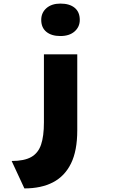

<svg xmlns="http://www.w3.org/2000/svg" viewBox="-20 -836 628 1071"><path d="M116 215 45 62Q115 62 154 40Q193 18 209 -29Q225 -76 225 -153V-533H411V-109Q411 5 376 76Q341 147 275.5 181Q210 215 116 215ZM317 -635Q267 -635 238.5 -658.5Q210 -682 210 -725Q210 -765 239 -790.5Q268 -816 317 -816Q368 -816 396.5 -792.5Q425 -769 425 -725Q425 -686 396 -660.5Q367 -635 317 -635Z"/></svg>

Font: Lexend Peta ExtraBold
Style: Regular
Weight: 800
Version: Version 1.007